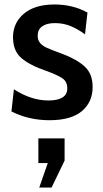

<svg xmlns="http://www.w3.org/2000/svg" viewBox="-20 -526 460 856"><path d="M31 -29 42 -128Q119 -78 196 -78Q237 -78 258.5 -91.5Q280 -105 280 -132Q280 -162 258 -177Q236 -192 186 -210Q113 -235 75.5 -267Q38 -299 38 -360Q38 -424 86.5 -465Q135 -506 223 -506Q305 -506 370 -470L359 -373Q326 -397 294 -410Q262 -423 225 -423Q188 -423 168 -408.5Q148 -394 148 -367Q148 -347 159 -334Q170 -321 190.5 -312Q211 -303 255 -287Q322 -262 357.5 -229.5Q393 -197 393 -138Q393 -71 345 -30.5Q297 10 200 10Q109 10 31 -29ZM155 310 193 201H151V91H268V190L210 310Z"/></svg>

Font: Cabin SemiBold
Style: Regular
Weight: 600
Designer: Pablo Impallari
Foundry: Pablo Impallari. http://www.impallari.com Igino Marini. http://www.ikern.com
Version: Version 2.001